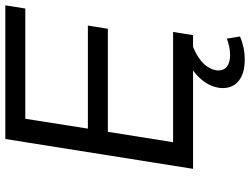

<svg xmlns="http://www.w3.org/2000/svg" viewBox="-129 -616 939 721"><g transform="rotate(-90 340.5 -255.5)"><path d="M67 0 179 -705H681L669 -630H255L218 -395H605L593 -320H206L167 -75H581L569 0ZM477 194Q422 194 394 168.5Q366 143 371 99Q377 57 410.5 22.5Q444 -12 501 -34L525 0Q502 9 482.5 22.5Q463 36 451.5 52.5Q440 69 437 87Q434 113 449.5 126Q465 139 494 139Q509 139 524 136Q539 133 556 127L564 176Q547 184 524.5 189Q502 194 477 194Z"/></g></svg>

Font: Nunito Sans 10pt SemiExpanded
Style: Italic
Weight: 400
Width: 6
Italic angle: -9°
Designer: Vernon Adams
Foundry: Vernon Adams
Version: Version 3.101;gftools[0.9.27]